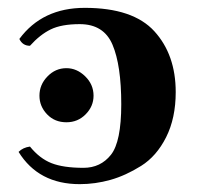

<svg xmlns="http://www.w3.org/2000/svg" viewBox="-20 -464 510 494"><path d="M194.8 -32.2Q238.8 -32.2 265.4 -65.7Q292 -99.1 292 -195.8Q292 -295.9 269.5 -348.9Q247.1 -401.9 185.1 -401.9Q138.2 -401.9 110.6 -388.4Q83 -375 57.1 -346.2Q38.1 -346.2 29.8 -363.8Q88.9 -443.8 198.2 -443.8Q322.3 -443.8 377.2 -383.5Q432.1 -323.2 432.1 -227.1Q432.1 -160.2 407.5 -111.1Q382.8 -62 343 -37.1Q303.2 -12.2 264.2 -1.2Q225.1 9.8 185.1 9.8Q79.1 9.8 27.8 -73.2Q39.1 -84.5 57.1 -86.9Q82 -56.2 112.5 -44.2Q143.1 -32.2 194.8 -32.2ZM150.9 -149.4Q120.6 -149.4 101.1 -169.9Q81.5 -190.4 81.5 -217.8Q81.5 -246.1 102.1 -267.3Q122.6 -288.6 150.9 -288.6Q177.7 -288.6 199.2 -267.6Q220.7 -246.6 220.7 -217.8Q220.7 -190.4 200.4 -169.9Q180.2 -149.4 150.9 -149.4Z"/></svg>

Font: Linux Biolinum
Style: Bold
Weight: 700
Designer: Philipp H. Poll
Foundry: Philipp H. Poll
Version: Version 1.3.2 ; ttfautohint (v0.9)